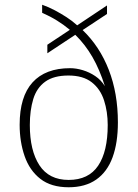

<svg xmlns="http://www.w3.org/2000/svg" viewBox="-20 -781 581 811"><path d="M270 10Q196 10 150.5 -25.5Q105 -61 84 -121.5Q63 -182 63 -254Q63 -373 117.5 -433Q172 -493 276 -493Q302 -493 330 -484.5Q358 -476 382.5 -459.5Q407 -443 423 -417Q401 -487 370.5 -540Q340 -593 298 -634L180 -556V-592L275 -655Q250 -676 221 -694Q192 -712 158 -727V-761Q186 -751 211.5 -737.5Q237 -724 261 -708.5Q285 -693 306 -674L432 -758V-722L329 -654Q401 -585 439.5 -486Q478 -387 478 -264Q478 -178 455.5 -116.5Q433 -55 386.5 -22.5Q340 10 270 10ZM270 -21Q354 -21 394.5 -81Q435 -141 435 -253Q435 -309 419.5 -357Q404 -405 367.5 -433.5Q331 -462 269 -462Q207 -462 171 -436Q135 -410 120.5 -362.5Q106 -315 106 -253Q106 -145 146.5 -83Q187 -21 270 -21Z"/></svg>

Font: Noto Serif Bengali ExtraLight
Style: Regular
Weight: 250
Version: Version 2.003